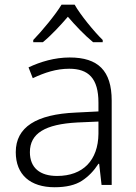

<svg xmlns="http://www.w3.org/2000/svg" viewBox="-20 -785 576 815"><path d="M241.2 -765.1C215.3 -722.2 158.2 -653.3 121.1 -615.2V-606H162.1C197.8 -635.3 236.3 -676.8 268.1 -713.9C299.8 -676.8 339.4 -635.3 375 -606H416V-615.2C378.9 -651.4 320.3 -723.1 296.9 -765.1ZM275.9 -541C211.9 -541 151.9 -522.9 101.1 -499L119.1 -453.1C169.9 -477.1 219.2 -493.2 273.9 -493.2C355.5 -493.2 397.9 -452.6 397.9 -349.1V-312L300.8 -307.1C135.3 -299.8 46.9 -246.1 46.9 -139.2C46.9 -43 108.9 9.8 211.9 9.8C261.2 9.8 299.8 0.5 327.6 -17.6C355.5 -35.6 378.9 -60.1 397.9 -89.8H400.9L411.1 0H454.1V-357.9C454.1 -484.9 396.5 -541 275.9 -541ZM397.9 -269V-216.8C396.5 -105 333 -38.1 222.2 -38.1C149.9 -38.1 106.9 -72.3 106.9 -139.2C106.9 -219.2 171.9 -257.8 308.1 -265.1Z"/></svg>

Font: Noto Reveo Sans
Style: Regular
Weight: 300
Designer: Monotype Design Team
Foundry: Monotype Imaging Inc.
Version: Version 2.007